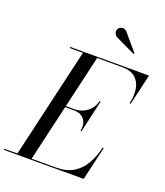

<svg xmlns="http://www.w3.org/2000/svg" viewBox="-216 -1090 1039 1206"><g transform="rotate(20 303.0 -487.5)"><path d="M40 0 214 -750H309L135 0ZM-45 0V-7.5H300Q368.5 -7.5 414.8 -35.5Q461 -63.5 489.2 -112.5Q517.5 -161.5 532 -225H539.5L487.5 0ZM365 -278Q372.5 -311.5 363.2 -335.2Q354 -359 332.8 -371.5Q311.5 -384 283 -384H212V-391.5H283Q311.5 -391.5 338.8 -403Q366 -414.5 386.2 -437Q406.5 -459.5 414 -493H421.5L372.5 -278ZM596 -545Q608.5 -598.5 601.2 -643.5Q594 -688.5 563.2 -715.5Q532.5 -742.5 474 -742.5H124V-750H651.5L603.5 -545ZM513.5 -844.5 379 -908.5Q371 -913.5 366.2 -921.8Q361.5 -930 361 -939.8Q360.5 -949.5 365.5 -957.5Q369 -963.5 375.2 -968Q381.5 -972.5 389.2 -974Q397 -975.5 405.2 -973Q413.5 -970.5 421.5 -963L518 -849.5Z"/></g></svg>

Font: Bodoni Moda 28pt
Style: Italic
Weight: 400
Italic angle: -13°
Designer: Owen Earl
Foundry: indestructible type
Version: Version 2.004